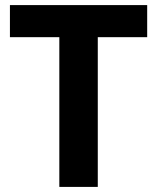

<svg xmlns="http://www.w3.org/2000/svg" viewBox="-20 -734 617 754"><path d="M364 0H213V-588H19V-714H558V-588H364Z"/></svg>

Font: Noto Sans Syriac Eastern
Style: Bold
Weight: 700
Designer: Patrick Giasson and the Monotype Design Team
Foundry: Monotype Imaging Inc.
Version: Version 3.001